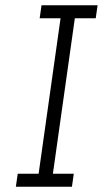

<svg xmlns="http://www.w3.org/2000/svg" viewBox="-20 -706 404 726"><path d="M342 -637H263L180 -49H259L252 0H40L47 -49H126L209 -637H130L137 -686H349Z"/></svg>

Font: Chivo Thin Italic
Style: Regular
Weight: 100
Italic angle: -8.05°
Designer: Hector Gatti
Foundry: Omnibus-Type
Version: Version 1.007